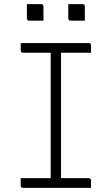

<svg xmlns="http://www.w3.org/2000/svg" viewBox="-20 -908 540 928"><path d="M275 -20H222L225 -31Q225 -51 225 -72Q225 -93 225 -114Q225 -185 225 -255.5Q225 -326 225 -396.5Q225 -467 225 -538Q225 -609 225 -680H281L275 -669Q275 -653 275 -636Q275 -619 275 -602Q275 -529 275 -456.5Q275 -384 275 -311Q275 -238 275 -165.5Q275 -93 275 -20ZM420 0H91Q88 0 86 -1Q84 -2 82.5 -3.5Q81 -5 80.5 -7Q80 -9 80 -11Q80 -18 80 -23.5Q80 -29 80 -35Q80 -41 80 -47H409Q412 -47 414.5 -45.5Q417 -44 418.5 -41.5Q420 -39 420 -36Q420 -30 420 -24Q420 -18 420 -12.5Q420 -7 420 0ZM80 -700H409Q414 -700 417 -697Q420 -694 420 -689Q420 -684 420 -679.5Q420 -675 420 -671Q420 -667 420 -662.5Q420 -658 420 -653H91Q86 -653 83 -656.5Q80 -660 80 -664Q80 -669 80 -673.5Q80 -678 80 -682Q80 -686 80 -690.5Q80 -695 80 -700ZM110 -888Q127 -888 144.5 -888Q162 -888 179 -888Q183 -888 185 -886.5Q187 -885 188.5 -883Q190 -881 190 -877V-808Q173 -808 155.5 -808Q138 -808 121 -808Q118 -808 115.5 -809.5Q113 -811 111.5 -813.5Q110 -816 110 -819ZM310 -888Q327 -888 344.5 -888Q362 -888 379 -888Q383 -888 385 -886.5Q387 -885 388.5 -883Q390 -881 390 -877V-808Q373 -808 355.5 -808Q338 -808 321 -808Q318 -808 315.5 -809.5Q313 -811 311.5 -813.5Q310 -816 310 -819Z"/></svg>

Font: Recursive Light
Style: Regular
Weight: 300
Version: Version 1.085